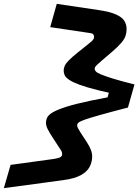

<svg xmlns="http://www.w3.org/2000/svg" viewBox="-89 -830 723 998"><path d="M390 -17Q390 12 377 37Q364 62 332 80Q300 98 242 106L-69 148L-34 27L192 -4Q217 -8 225.5 -13.5Q234 -19 234 -29Q234 -35 232 -41Q230 -47 220 -61L186 -113Q167 -142 158.5 -159.5Q150 -177 150 -191Q150 -206 156.5 -219.5Q163 -233 186 -246.5Q209 -260 256 -275Q303 -290 383.5 -307Q464 -324 586 -344H589L576 -271Q483 -247 430 -232Q377 -217 351.5 -208Q326 -199 319 -192.5Q312 -186 312 -178Q312 -172 316.5 -163.5Q321 -155 329 -142L363 -90Q377 -68 383.5 -51Q390 -34 390 -17ZM610 -391 576 -271H455L489 -391ZM569 -679Q569 -660 563.5 -643.5Q558 -627 542 -608Q526 -589 496 -563L439 -514Q425 -502 417 -494.5Q409 -487 406 -482Q403 -477 403 -472Q403 -466 409 -459Q415 -452 435 -443.5Q455 -435 496.5 -422Q538 -409 610 -391L584 -326H581Q486 -345 423.5 -360.5Q361 -376 324.5 -389.5Q288 -403 270 -415.5Q252 -428 247 -439.5Q242 -451 242 -463Q242 -476 247.5 -488Q253 -500 268.5 -516Q284 -532 315 -557L370 -601Q383 -611 389.5 -617.5Q396 -624 398 -629Q400 -634 400 -639Q400 -646 395.5 -651.5Q391 -657 380 -658L172 -689L206 -810L422 -778Q482 -769 513.5 -755Q545 -741 557 -722Q569 -703 569 -679Z"/></svg>

Font: Intel One Mono Light
Style: Italic
Weight: 300
Italic angle: -16°
Monospace: yes
Designer: Fred Shallcrass
Foundry: Frere-Jones Type LLC
Version: Version 1.004